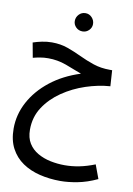

<svg xmlns="http://www.w3.org/2000/svg" viewBox="-104 -773 767 1109"><g transform="rotate(10 279.5 -219.0)"><path d="M330 271Q266 271 208.5 257Q151 243 107 213Q63 183 37.5 135Q12 87 12 19Q12 -63 52 -137.5Q92 -212 165.5 -270Q239 -328 340 -360Q295 -378 244.5 -396.5Q194 -415 139 -415Q114 -415 91 -411Q68 -407 50 -402L34 -489Q57 -497 86 -503Q115 -509 144 -509Q195 -509 237 -494Q279 -479 319 -460Q359 -441 403 -426Q447 -411 501 -411H514L520 -318Q450 -313 377.5 -289Q305 -265 243.5 -223Q182 -181 144 -123Q106 -65 106 9Q106 57 126 89Q146 121 180 140.5Q214 160 255 168.5Q296 177 339 177Q381 177 424 168.5Q467 160 515 141L545 222Q485 250 430 260.5Q375 271 330 271ZM306 -602Q283 -602 267.5 -617.5Q252 -633 252 -654Q252 -676 267.5 -692.5Q283 -709 306 -709Q328 -709 343.5 -692.5Q359 -676 359 -654Q359 -633 343.5 -617.5Q328 -602 306 -602Z"/></g></svg>

Font: Noto Sans Arabic UI Cn Md
Style: Regular
Weight: 500
Width: 3
Designer: Monotype Design Team, Nadine Chahine and Nizar Qandah
Foundry: Monotype Imaging Inc.
Version: Version 2.010; ttfautohint (v1.8.4.7-5d5b)